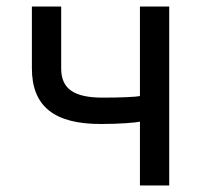

<svg xmlns="http://www.w3.org/2000/svg" viewBox="-20 -570 640 590"><path d="M500 0V-550H410V-275C398 -272 350 -270 296 -270C207 -270 168 -297 168 -360V-550H78V-360C78 -243 147 -188 293 -189C345 -189 395 -193 410 -196V0Z"/></svg>

Font: Tekne LDO
Style: Regular
Weight: 400
Monospace: yes
Designer: Alessio Laiso, Mario Rullo, Paolo Rosset
Foundry: Alessio Laiso
Version: Version 1.000;hotconv 1.0.109;makeotfexe 2.5.65596